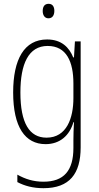

<svg xmlns="http://www.w3.org/2000/svg" viewBox="-20 -746 518 1007"><path d="M235 -726C212 -726 204 -709 204 -688C204 -667 214 -650 234 -650C255 -650 265 -666 265 -689C265 -709 257 -726 235 -726ZM227 -539C107 -539 49 -435 49 -261C49 -79 112 10 219 10C295 10 345 -36 365 -105H368C366 -67 365 -41 365 -10V30C365 149 315 207 208 207C155 207 112 193 71 170V209C109 229 153 241 208 241C345 241 403 165 403 27V-529H373L368 -445H364C343 -497 303 -539 227 -539ZM230 -505C329 -505 365 -422 365 -308V-232C365 -127 330 -24 224 -24C134 -24 87 -101 87 -261C87 -410 129 -505 230 -505Z"/></svg>

Font: Noto Sans Devanagari Condensed ExtraLight
Style: Regular
Weight: 200
Width: 3
Designer: Jelle Bosma - Monotype Design Team
Foundry: Monotype Imaging Inc.
Version: Version 2.004